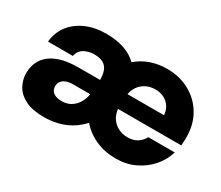

<svg xmlns="http://www.w3.org/2000/svg" viewBox="-96 -730 1111 965"><g transform="rotate(30 460.0 -248.0)"><path d="M221 12Q156 12 115 -8Q74 -28 54.5 -62Q35 -96 35 -137Q35 -181 57.5 -216Q80 -251 127.5 -271Q175 -291 250 -291H374Q374 -324 365 -345.5Q356 -367 336.5 -377.5Q317 -388 286 -388Q252 -388 226.5 -373Q201 -358 195 -327H51Q56 -381 86.5 -421.5Q117 -462 168.5 -485Q220 -508 287 -508Q345 -508 390.5 -492.5Q436 -477 466 -447Q499 -476 543 -492Q587 -508 639 -508Q713 -508 770.5 -476Q828 -444 861 -388Q894 -332 894 -259Q894 -249 893.5 -236Q893 -223 892 -210H525Q528 -180 543 -157.5Q558 -135 582.5 -122.5Q607 -110 637 -110Q671 -110 693.5 -125Q716 -140 728 -163H881Q867 -114 832.5 -74.5Q798 -35 748.5 -11.5Q699 12 639 12Q575 12 522 -11.5Q469 -35 434 -77Q404 -44 369.5 -24.5Q335 -5 298 3.5Q261 12 221 12ZM259 -102Q290 -102 312 -115.5Q334 -129 348 -151.5Q362 -174 367 -203V-204H268Q243 -204 226.5 -197Q210 -190 202 -178.5Q194 -167 194 -152Q194 -135 202 -124Q210 -113 225 -107.5Q240 -102 259 -102ZM529 -298H741Q738 -339 710 -364Q682 -389 640 -389Q613 -389 590.5 -379Q568 -369 551.5 -349Q535 -329 529 -298Z"/></g></svg>

Font: DM Sans 36pt Black
Style: Regular
Weight: 900
Designer: Colophon Foundry, Jonny Pinhorn
Foundry: Colophon Foundry
Version: Version 4.004;gftools[0.9.30]